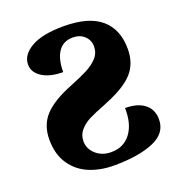

<svg xmlns="http://www.w3.org/2000/svg" viewBox="-133 -832 878 951"><g transform="rotate(-20 306.5 -357.0)"><path d="M49 -220Q49 -296 94.5 -345.5Q140 -395 244 -436Q299 -458 334 -476Q369 -494 392 -519Q415 -544 415 -578Q415 -612 391.5 -634Q368 -656 330 -656Q280 -656 254 -618Q228 -580 228 -511Q159 -511 118 -537.5Q77 -564 77 -605Q77 -656 135.5 -690Q194 -724 307 -724Q439 -724 503.5 -668.5Q568 -613 568 -510Q568 -433 523.5 -384Q479 -335 379 -295L360 -287Q308 -267 277.5 -251.5Q247 -236 226 -212Q205 -188 205 -154Q205 -114 237 -85.5Q269 -57 317 -57Q383 -57 420 -106Q457 -155 455 -239Q521 -239 557.5 -210Q594 -181 594 -129Q594 -56 515 -23Q436 10 307 10Q236 10 178 -14Q120 -38 84.5 -90Q49 -142 49 -220Z"/></g></svg>

Font: Noto Serif Georgian Black
Style: Regular
Weight: 900
Designer: Monotype Design team
Foundry: Monotype Imaging Inc.
Version: Version 1.000